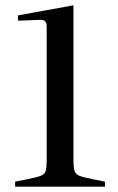

<svg xmlns="http://www.w3.org/2000/svg" viewBox="-20 -704 446 724"><path d="M37 0V-19L82 -28Q118 -35 133.5 -41Q149 -47 152.5 -60Q156 -73 156 -100V-605Q156 -618 150 -624Q144 -630 128 -629L48 -626V-646L257 -684V-100Q257 -73 261 -60Q265 -47 280 -41Q295 -35 331 -28L376 -19V0Z"/></svg>

Font: Ibarra Real Nova Medium
Style: Regular
Weight: 500
Designer: Jose Maria Ribagorda & Octavio Pardo
Foundry: Jose Maria Ribagorda
Version: Version 2.000